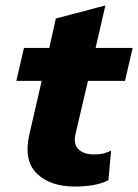

<svg xmlns="http://www.w3.org/2000/svg" viewBox="-20 -676 507 705"><path d="M256 9Q163 9 114.5 -39.5Q66 -88 88 -183L133 -379H40L68 -500H161L185 -608L367 -656L331 -500H467L439 -379H303L258 -187Q248 -148 267.5 -128.5Q287 -109 325 -109Q348 -109 362 -113Q376 -117 388 -123L378 -14Q351 -1 320 4Q289 9 256 9Z"/></svg>

Font: Work Sans
Style: Bold Italic
Weight: 700
Italic angle: -13°
Designer: Wei Huang
Foundry: Wei Huang
Version: Version 2.010; ttfautohint (v1.8.3)